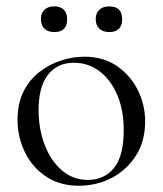

<svg xmlns="http://www.w3.org/2000/svg" viewBox="-20 -580 519 613"><path d="M231.4 13Q171.6 13 127.6 -16Q83.6 -45 59.8 -93.5Q36 -142 36 -198Q36 -250 55.2 -288Q74.4 -326 106.2 -350.5Q138 -375 175.4 -387Q212.8 -399 249.2 -399Q310 -399 353.5 -369Q397 -339 420.2 -292Q443.4 -245 443.4 -192.8Q443.4 -129.4 414.1 -83.3Q384.8 -37.2 336.8 -12.1Q288.8 13 231.4 13ZM259.8 -5.6Q312.6 -5.6 343.8 -43.4Q375 -81.2 375 -165Q375 -228.4 354.5 -276.6Q334 -324.8 298.2 -352.2Q262.4 -379.6 216 -379.6Q162.6 -379.6 132.9 -341Q103.2 -302.4 103.2 -228.6Q103.2 -167.8 123 -116.7Q142.8 -65.6 178.2 -35.6Q213.6 -5.6 259.8 -5.6ZM153.6 -477.6Q133.4 -477.6 122 -488.5Q110.6 -499.4 110.6 -519Q110.6 -538.2 122 -549Q133.4 -559.8 153.6 -559.8Q172.9 -559.8 183.7 -549Q194.4 -538.2 194.4 -519Q194.4 -477.6 153.6 -477.6ZM328.4 -477.6Q309 -477.6 297.3 -488.5Q285.6 -499.4 285.6 -519Q285.6 -538.2 297.3 -548.9Q309 -559.6 328.4 -559.6Q370 -559.6 370 -519Q370 -477.6 328.4 -477.6Z"/></svg>

Font: Cormorant Light
Style: Regular
Weight: 300
Designer: Christian Thalmann (Catharsis Fonts)
Foundry: Catharsis Fonts
Version: Version 4.000